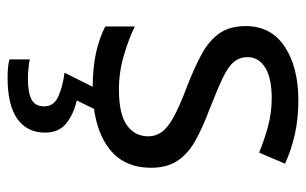

<svg xmlns="http://www.w3.org/2000/svg" viewBox="-174 -412 826 519"><g transform="rotate(90 239.5 -153.0)"><path d="M434 -148Q434 -70 376 -30Q318 10 220 10Q164 10 123.5 1Q83 -8 52 -24V-104Q84 -88 129.5 -74.5Q175 -61 222 -61Q289 -61 319 -82.5Q349 -104 349 -140Q349 -160 338 -176Q327 -192 298.5 -208Q270 -224 217 -244Q165 -264 128 -284Q91 -304 71 -332Q51 -360 51 -404Q51 -472 106.5 -509Q162 -546 252 -546Q301 -546 343.5 -536.5Q386 -527 423 -510L393 -440Q359 -454 322 -464Q285 -474 246 -474Q192 -474 163.5 -456.5Q135 -439 135 -409Q135 -387 148 -371.5Q161 -356 191.5 -341.5Q222 -327 273 -307Q324 -288 360 -268Q396 -248 415 -219.5Q434 -191 434 -148ZM339 139Q339 187 302 213.5Q265 240 191 240Q159 240 141 235V180Q150 182 165 183.5Q180 185 194 185Q230 185 249 175.5Q268 166 268 141Q268 115 241.5 103Q215 91 177 86L220 0H278L252 53Q288 61 313.5 81Q339 101 339 139Z"/></g></svg>

Font: Noto Sans Myanmar UI
Style: Regular
Weight: 400
Designer: Monotype Design Team
Foundry: Monotype Imaging Inc.
Version: Version 2.103; ttfautohint (v1.8.4.7-5d5b)